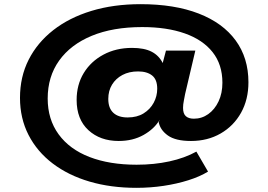

<svg xmlns="http://www.w3.org/2000/svg" viewBox="-20 -736 1289 922"><path d="M635 166Q512 166 410 136Q308 106 233 49Q158 -8 117 -88Q76 -168 76 -266Q76 -367 117.5 -449Q159 -531 235.5 -591Q312 -651 418.5 -683.5Q525 -716 655 -716Q818 -716 934 -671Q1050 -626 1111.5 -542Q1173 -458 1173 -341Q1173 -258 1137.5 -194.5Q1102 -131 1039.5 -95Q977 -59 897 -59Q823 -59 786 -85.5Q749 -112 742 -150L747 -161Q721 -117 669.5 -88Q618 -59 550 -59Q461 -59 404.5 -111Q348 -163 348 -256Q348 -329 382 -385Q416 -441 476.5 -473.5Q537 -506 614 -506Q673 -506 708.5 -487.5Q744 -469 762 -432H761L777 -493H918L869 -285Q867 -273 863 -253.5Q859 -234 859 -218Q859 -190 872.5 -178Q886 -166 911 -166Q949 -166 980 -188Q1011 -210 1029.5 -249Q1048 -288 1048 -339Q1048 -426 1001 -485.5Q954 -545 867.5 -575.5Q781 -606 663 -606Q522 -606 420.5 -564Q319 -522 264 -445Q209 -368 209 -263Q209 -163 261.5 -91Q314 -19 410 18Q506 55 636 55Q720 55 793.5 39Q867 23 923 -8L979 88Q940 112 884.5 129.5Q829 147 765.5 156.5Q702 166 635 166ZM593 -172Q638 -172 669.5 -191.5Q701 -211 718 -242.5Q735 -274 735 -310Q735 -354 710.5 -373.5Q686 -393 643 -393Q600 -393 568 -376Q536 -359 518 -329.5Q500 -300 500 -261Q500 -217 524 -194.5Q548 -172 593 -172Z"/></svg>

Font: Nunito Sans 7pt Expanded Black
Style: Regular
Weight: 900
Width: 7
Designer: Vernon Adams
Foundry: Vernon Adams
Version: Version 3.101;gftools[0.9.27]